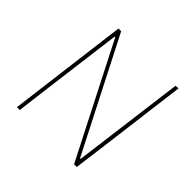

<svg xmlns="http://www.w3.org/2000/svg" viewBox="-160 -799 960 960"><g transform="rotate(45 320.0 -319.0)"><path d="M526 -176 503 0H484L180 -595H176L125 -199L100 0H80L104 -190L161 -637H180L484 -42H488L565 -636L585 -638Z"/></g></svg>

Font: Luna Sans Thin
Style: Italic
Weight: 250
Italic angle: -7°
Designer: Juan Pablo del Peral
Foundry: Huerta Tipografica
Version: Version 2.001; ttfautohint (v1.5)